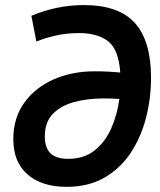

<svg xmlns="http://www.w3.org/2000/svg" viewBox="-20 -723 626 753"><path d="M241.2 9.8Q144 9.8 88.1 -38.8Q32.2 -87.4 32.2 -177.2Q32.2 -260.3 75 -319.8Q117.7 -379.4 189.9 -411.4Q262.2 -443.4 351.6 -443.4Q402.3 -443.4 451.7 -438.5Q445.3 -529.3 403.8 -561.3Q362.3 -593.3 290.5 -593.3Q241.2 -593.3 199.2 -583.7Q157.2 -574.2 122.6 -560.1L103 -661.1Q203.1 -703.1 308.6 -703.1Q445.8 -703.1 509 -632.8Q572.3 -562.5 572.3 -418.5Q572.3 -336.9 552.5 -260.5Q532.7 -184.1 492.2 -123Q451.7 -62 389.2 -26.1Q326.7 9.8 241.2 9.8ZM448.2 -335Q435.1 -335.4 418.5 -336.4Q401.4 -336.9 384.3 -336.9Q323.7 -336.9 271.5 -323Q219.2 -309.1 187.5 -276.6Q155.8 -244.1 155.8 -187.5Q155.8 -144 177.7 -122.1Q199.7 -100.1 247.6 -100.1Q309.6 -100.1 351.1 -133.1Q392.6 -166 416.3 -219.7Q439.9 -273.4 448.2 -335Z"/></svg>

Font: CaskaydiaCove NFP SemiBold
Style: Italic
Weight: 600
Italic angle: -10°
Designer: Aaron Bell
Foundry: Saja Typeworks
Version: Version 2111.001; VTT 6.35;Nerd Fonts 3.1.1